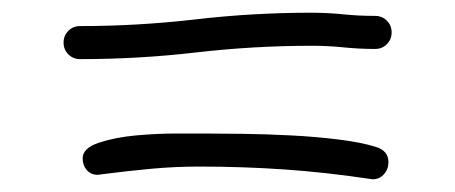

<svg xmlns="http://www.w3.org/2000/svg" viewBox="-20 -403 716 302"><path d="M596 -352Q596 -341 588.5 -333.5Q581 -326 570 -326Q545 -326 520.5 -328.5Q496 -331 471 -331Q379 -331 288.5 -320.5Q198 -310 106 -310Q95 -310 87.5 -317.5Q80 -325 80 -336Q80 -347 87.5 -354.5Q95 -362 106 -362Q197 -362 287.5 -372.5Q378 -383 469 -383Q495 -383 519.5 -380.5Q544 -378 570 -378Q581 -378 588.5 -370.5Q596 -363 596 -352ZM591 -148Q591 -137 584 -129Q577 -121 566 -121L559 -122Q492 -132 427 -136.5Q362 -141 293 -141Q255 -141 217.5 -137.5Q180 -134 141 -129L134 -128Q123 -128 116.5 -135.5Q110 -143 110 -154Q110 -170 135.5 -178.5Q161 -187 194 -190Q227 -193 258 -193H301Q325 -193 362 -192.5Q399 -192 438 -190Q477 -188 513 -183.5Q549 -179 571 -172Q591 -166 591 -148Z"/></svg>

Font: Wynona
Style: Regular
Weight: 400
Italic angle: -12°
Designer: Kanati
Foundry: Kanati and Michael Everson
Version: Version 2.000